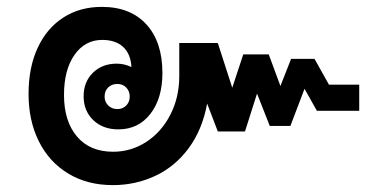

<svg xmlns="http://www.w3.org/2000/svg" viewBox="-20 -545 1095 558"><path d="M1024 -299V-223H901L865 -287L824 -179H764L727 -273L692 -163H613L582 -244Q568 -168 528.5 -114.5Q489 -61 431.5 -34Q374 -7 308 -7Q234 -7 178.5 -40.5Q123 -74 93 -134Q63 -194 63 -272Q63 -349 89.5 -406Q116 -463 164 -494Q212 -525 276 -525Q359 -525 405.5 -474Q452 -423 452 -333Q452 -259 417 -214Q382 -169 324 -169Q279 -169 251 -196Q223 -223 223 -265Q223 -307 250 -333.5Q277 -360 319 -360Q342 -360 362 -350Q360 -388 338 -408.5Q316 -429 277 -429Q227 -429 196.5 -385.5Q166 -342 166 -269Q166 -193 203.5 -148.5Q241 -104 309 -104Q361 -104 405 -132.5Q449 -161 475 -211.5Q501 -262 501 -324V-420H613L655 -290L687 -387H761L795 -295L826 -374H894L936 -299ZM357 -264Q357 -280 347 -290.5Q337 -301 321 -301Q305 -301 294.5 -291Q284 -281 284 -264Q284 -249 294.5 -238.5Q305 -228 321 -228Q337 -228 347 -238.5Q357 -249 357 -264Z"/></svg>

Font: Sarabun
Style: Bold
Weight: 700
Designer: Suppakit Chalermlarp | Katatrad Co.,Ltd.
Foundry: Cadson Demak Co.,Ltd.
Version: Version 1.000; ttfautohint (v1.6)